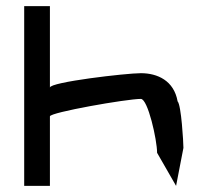

<svg xmlns="http://www.w3.org/2000/svg" viewBox="-20 -795 656 627"><path d="M59 -188H143V-415C143 -428 394 -472 440 -472C463 -472 493 -338 493 -296L555 -188L579 -312C579 -330 572 -452 560 -464C548 -532 494 -556 440 -556C392 -556 143 -527 143 -509V-775H59Z"/></svg>

Font: bitstorm
Style: exext
Weight: 400
Version: Version 0.2